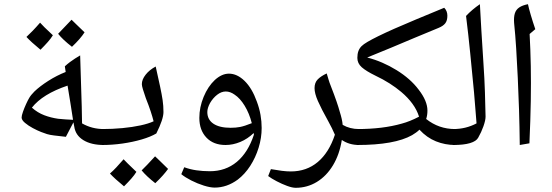

<svg xmlns="http://www.w3.org/2000/svg" viewBox="-20 -826 2631 915"><path d="M475 -135Q415 -135 377.5 -158Q340 -181 334 -222L330 -243L294 -174Q258 -178 237.5 -180.5Q217 -183 204 -187Q191 -191 176 -197Q158 -204 136.5 -215.5Q115 -227 99 -240.5Q83 -254 83 -266Q83 -275 89.5 -293.5Q96 -312 104.5 -330.5Q113 -349 119 -359Q127 -373 144 -390Q170 -415 210 -440.5Q250 -466 293 -483L289 -510Q301 -521 313 -530Q325 -539 337.5 -547Q350 -555 362 -562Q364 -481 367 -400Q370 -319 371 -238Q418 -211 475 -211Q484 -211 484 -203V-143Q484 -135 475 -135ZM328 -255Q322 -294 315.5 -335.5Q309 -377 302 -418Q183 -378 132 -313Q159 -289 190.5 -277Q222 -265 257 -260Q274 -258 292 -257Q310 -256 328 -255ZM323 -603Q301 -620 284.5 -635.5Q268 -651 257 -665Q262 -670 278 -687Q294 -704 321 -732Q327 -726 342.5 -711Q358 -696 383 -672Q364 -642 323 -603ZM173 -589Q151 -607 134 -622.5Q117 -638 106 -650Q120 -663 136 -679.5Q152 -696 171 -718Q177 -711 192 -696Q207 -681 232 -658Q223 -643 208 -626Q193 -609 173 -589Z M467 -135Q459 -135 459 -143V-203Q459 -211 467 -211Q516 -211 563.5 -215.5Q611 -220 650 -228.5Q689 -237 712 -248Q707 -268 698 -295.5Q689 -323 675 -358Q666 -384 661 -400.5Q656 -417 656 -425Q656 -447 674 -470Q692 -493 722 -509Q735 -451 743 -413.5Q751 -376 755 -349Q759 -322 759 -292Q759 -275 750.5 -249.5Q742 -224 725 -190Q698 -174 655.5 -161.5Q613 -149 564 -142Q515 -135 467 -135ZM720 47Q678 14 655 -14Q677 -35 719 -81Q724 -77 739 -62Q754 -47 781 -21Q771 -7 756 10Q741 27 720 47ZM571 62Q549 44 532 28.5Q515 13 504 1Q518 -11 534 -28Q550 -45 569 -67Q573 -62 588.5 -47Q604 -32 630 -7Q621 8 606 25Q591 42 571 62Z M1003 68Q982 68 951.5 58.5Q921 49 891.5 34Q862 19 844 4L858 -29Q885 -19 915.5 -14.5Q946 -10 980 -10Q1055 -10 1108.5 -54.5Q1162 -99 1190 -184L1189 -192Q1160 -164 1125 -149.5Q1090 -135 1055 -135Q997 -135 963.5 -170.5Q930 -206 930 -264Q930 -315 950.5 -364.5Q971 -414 1004 -445Q1037 -475 1071 -475Q1110 -475 1145.5 -440.5Q1181 -406 1204 -342Q1216 -310 1221.5 -278.5Q1227 -247 1227 -216Q1227 -169 1212.5 -122Q1198 -75 1172.5 -35.5Q1147 4 1113 30Q1061 68 1003 68ZM1079 -217Q1104 -217 1124.5 -221Q1145 -225 1180 -239Q1168 -286 1146 -322Q1124 -358 1098 -375Q1077 -390 1056 -390Q1035 -390 1015 -374.5Q995 -359 981 -335Q968 -311 968 -292Q968 -256 997 -236.5Q1026 -217 1079 -217Z M1389 69Q1373 69 1348.5 60Q1324 51 1299 38Q1274 25 1258 13L1271 -20Q1299 -15 1322.5 -12Q1346 -9 1366 -9Q1441 -9 1494.5 -54Q1548 -99 1576 -184Q1569 -200 1561.5 -215.5Q1554 -231 1545 -247Q1511 -308 1495 -344.5Q1479 -381 1479 -406Q1479 -432 1494 -447.5Q1509 -463 1537 -476Q1541 -463 1545.5 -447.5Q1550 -432 1557 -415Q1573 -374 1583.5 -343.5Q1594 -313 1599 -294Q1605 -275 1608.5 -259.5Q1612 -244 1613 -231Q1647 -211 1691 -211Q1699 -211 1699 -203V-143Q1699 -135 1691 -135Q1644 -135 1609 -159Q1598 -90 1567 -38.5Q1536 13 1490 41Q1444 69 1389 69Z M1682 -135Q1674 -135 1674 -143V-203Q1674 -211 1682 -211Q1805 -211 1895 -237Q1933 -247 1977 -270Q1967 -302 1945.5 -331.5Q1924 -361 1892 -388Q1867 -409 1836.5 -428.5Q1806 -448 1768 -466Q1725 -487 1704 -505.5Q1683 -524 1683 -550Q1683 -569 1688 -582.5Q1693 -596 1703 -606Q1712 -615 1731.5 -626.5Q1751 -638 1782.5 -653.5Q1814 -669 1859 -689Q1904 -709 1963 -733.5Q2022 -758 2097 -789Q2112 -774 2112 -751Q2112 -728 2102 -715Q2092 -702 2070 -693Q2013 -670 1956.5 -646Q1900 -622 1843.5 -598.5Q1787 -575 1730 -552Q1803 -533 1869.5 -492Q1936 -451 1975 -399Q2017 -345 2017 -299Q2017 -277 2011 -259Q2071 -211 2149 -211Q2158 -211 2158 -203V-143Q2158 -135 2149 -135Q2101 -135 2057.5 -152.5Q2014 -170 1979 -208Q1972 -201 1963 -194.5Q1954 -188 1944 -182Q1861 -135 1682 -135Z M2140 -135Q2131 -135 2131 -143V-203Q2131 -211 2140 -211Q2200 -211 2251 -238Q2248 -276 2245 -313Q2242 -350 2239 -386Q2230 -480 2221 -571Q2212 -662 2201 -750Q2215 -765 2231.5 -779Q2248 -793 2267 -806Q2270 -752 2274 -681.5Q2278 -611 2284 -523Q2289 -450 2291 -386.5Q2293 -323 2294 -270Q2294 -253 2284 -224.5Q2274 -196 2259 -170Q2250 -153 2220 -144Q2190 -135 2140 -135Z M2457 -135Q2456 -223 2453.5 -303Q2451 -383 2447.5 -456Q2444 -529 2440 -594Q2436 -659 2430 -717Q2428 -744 2433.5 -762Q2439 -780 2454.5 -790.5Q2470 -801 2496 -806Q2500 -787 2509.5 -754.5Q2519 -722 2531 -687L2504 -664Q2508 -590 2509.5 -512Q2511 -434 2509.5 -344Q2508 -254 2503 -143Z"/></svg>

Font: Noto Naskh Arabic UI
Style: Regular
Weight: 400
Designer: Monotype Design Team, David Williams, Mohamad Dakak and Nizar Qandah
Foundry: Monotype Imaging Inc.
Version: Version 2.014